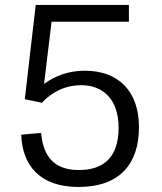

<svg xmlns="http://www.w3.org/2000/svg" viewBox="-20 -750 660 782"><path d="M125.5 -730 81 -346 150.5 -331.5C188 -371.5 241.5 -403 311 -403C401 -403 463 -344 463 -230C463 -107 400 -57.5 301 -57.5C210.5 -57.5 156.5 -102.5 147.5 -208.5L66.5 -201.5C70.5 -78 141 11.5 299.5 11.5C469 11.5 546 -84 546 -232C546 -379.5 461.5 -462 325.5 -462C255.5 -462 202.5 -439 159.5 -408.5L190 -661.5H505V-730Z"/></svg>

Font: Monaspace Neon Light
Style: Regular
Weight: 300
Designer: Riley Cran & the Lettermatic Team
Foundry: Lettermatic
Version: Version 1.200 (Monaspace Neon)